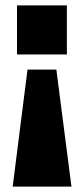

<svg xmlns="http://www.w3.org/2000/svg" viewBox="-20 -512 312 712"><path d="M43 -310V-492H228V-310ZM27 180 82 -254H189L245 180Z"/></svg>

Font: Nunito Sans Black
Style: Regular
Weight: 900
Designer: Vernon Adams
Foundry: Vernon Adams
Version: Version 3.006; ttfautohint (v1.8.3)